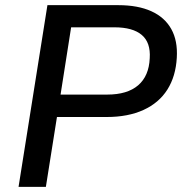

<svg xmlns="http://www.w3.org/2000/svg" viewBox="-20 -725 708 745"><path d="M52 0 164 -705H439Q515 -705 567 -681.5Q619 -658 644.5 -612.5Q670 -567 666 -501Q662 -429 629.5 -377.5Q597 -326 537 -298.5Q477 -271 394 -271H201L158 0ZM215 -358H396Q474 -358 516 -394Q558 -430 561 -499Q565 -560 530 -589.5Q495 -619 424 -619H256Z"/></svg>

Font: Nunito Sans 10pt SemiBold
Style: Italic
Weight: 600
Italic angle: -9°
Designer: Vernon Adams
Foundry: Vernon Adams
Version: Version 3.101;gftools[0.9.27]